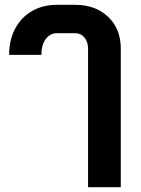

<svg xmlns="http://www.w3.org/2000/svg" viewBox="-20 -578 584 798"><path d="M346 -376Q346 -404 331 -422Q316 -440 292 -440H217Q188 -440 170 -415.5Q152 -391 152 -350H18Q18 -412 43 -459Q68 -506 113 -532Q158 -558 217 -558H292Q377 -558 429.5 -508Q482 -458 482 -376V200H346Z"/></svg>

Font: Stavian Bold
Style: Bold
Weight: 700
Version: Version 1.000; ttfautohint (v1.6)